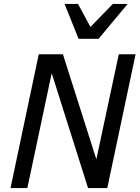

<svg xmlns="http://www.w3.org/2000/svg" viewBox="-20 -950 705 970"><path d="M424.8 0 241.2 -580.1 118.2 0H33.2L175.8 -675.8H297.9L466.8 -145L580.1 -675.8H665L522 0ZM374 -930.2 437 -814 550.3 -930.2H625L478 -753.9H377L306.2 -930.2Z"/></svg>

Font: Lorenzo Sans
Style: Italic
Weight: 400
Italic angle: -12°
Foundry: Intel Corporation
Version: Version 1.00; ttfautohint (v1.5)